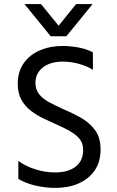

<svg xmlns="http://www.w3.org/2000/svg" viewBox="-20 -902 564 929"><path d="M429.5 -648.7V-564Q403.6 -581.2 363.5 -592.6Q323.5 -603.9 284.4 -603.9Q223.1 -603.9 187.3 -575.5Q151.5 -547.2 151.5 -501.1Q151.5 -467.3 170.4 -444.8Q189.3 -422.3 220.6 -405.8Q251.9 -389.4 287.8 -373.2Q330.6 -355.2 371.6 -332.2Q412.6 -309.1 439.6 -272.9Q466.6 -236.7 466.6 -178.6Q466.6 -117.8 437.7 -76.6Q408.8 -35.3 359.7 -14.1Q310.6 7.2 249.3 7.2Q201.2 7.2 153.2 -3.7Q105.1 -14.6 68.7 -36.4V-123.4Q102.1 -98.5 149.8 -83.1Q197.5 -67.7 246.9 -67.7Q309.5 -67.7 346 -95.7Q382.4 -123.7 382.4 -176.6Q382.4 -207.9 366 -228.6Q349.6 -249.4 322.1 -265.3Q294.7 -281.3 261.2 -296.2Q227.9 -311.3 193.3 -327.4Q158.7 -343.5 129.9 -365.6Q101.1 -387.7 83.5 -419.4Q65.9 -451.1 65.9 -496.6Q65.9 -556 95.1 -596.8Q124.4 -637.7 173.7 -658.6Q223 -679.6 282.4 -679.6Q318.8 -679.6 358.5 -672.5Q398.2 -665.4 429.5 -648.7ZM225.3 -726.5H301.1L427.9 -882.2H348.2L263.6 -777.5L178.3 -882.2H98.6Z"/></svg>

Font: Hind Variable Light
Style: Regular
Weight: 300
Designer: Manushi Parikh, Satya Rajpurohit
Foundry: Indian Type Foundry
Version: Version 3.000